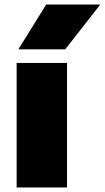

<svg xmlns="http://www.w3.org/2000/svg" viewBox="-20 -828 463 848"><path d="M53.5 0V-550H276V0ZM61 -610 184 -808H423L268 -610Z"/></svg>

Font: Encode Sans Semi Expanded Black
Style: Regular
Weight: 900
Width: 6
Designer: Multiple Designers
Foundry: Impallari Type
Version: Version 3.000; ttfautohint (v1.8.3) -l 8 -r 50 -G 200 -x 14 